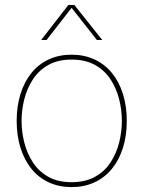

<svg xmlns="http://www.w3.org/2000/svg" viewBox="-20 -753 582 783"><path d="M272 10Q221 10 179.5 -9Q138 -28 109 -63.5Q80 -99 64 -149Q48 -199 48 -260Q48 -321 64 -371Q80 -421 109 -456.5Q138 -492 179.5 -511Q221 -530 272 -530Q323 -530 364.5 -511Q406 -492 435.5 -456.5Q465 -421 481 -371Q497 -321 497 -260Q497 -199 481 -149Q465 -99 435.5 -63.5Q406 -28 364.5 -9Q323 10 272 10ZM272 -10Q328 -10 367.5 -32Q407 -54 431 -91Q455 -128 466 -172Q477 -216 477 -260Q477 -304 466 -348Q455 -392 431 -429Q407 -466 367.5 -488Q328 -510 272 -510Q216 -510 177 -488Q138 -466 114 -429Q90 -392 79 -348Q68 -304 68 -260Q68 -216 79 -172Q90 -128 114 -91Q138 -54 177 -32Q216 -10 272 -10ZM148 -590 259 -733H283L397 -590H375L272 -721L170 -590Z"/></svg>

Font: Murecho Thin
Style: Regular
Weight: 100
Designer: Neil Summerour
Foundry: Positype
Version: Version 1.010